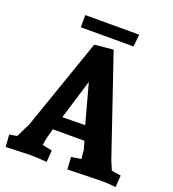

<svg xmlns="http://www.w3.org/2000/svg" viewBox="-151 -958 969 1078"><g transform="rotate(20 334.0 -419.5)"><path d="M668 -65 663 5Q614 0 579 0L375 5L370 -68L429 -77L424 -129L410 -179H221L204 -115L198 -77L256 -65L251 5Q192 0 145 0L6 5L1 -68L46 -75L88 -161L277 -705L389 -716L589 -128L612 -74ZM320 -498 248 -261 384 -263ZM173 -771V-844H495L488 -771Z"/></g></svg>

Font: Andada SC
Style: Bold
Weight: 700
Designer: Carolina Giovagnoli
Foundry: Carolina Giovagnoli
Version: Version 1.003